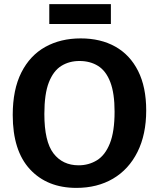

<svg xmlns="http://www.w3.org/2000/svg" viewBox="-20 -903 772 935"><path d="M352 12Q210 12 126 -78.5Q42 -169 42 -343Q42 -467 84 -550Q126 -633 200.5 -674.5Q275 -716 373 -716Q470 -716 541.5 -676Q613 -636 652.5 -557.5Q692 -479 692 -365Q692 -248 649.5 -163Q607 -78 530.5 -33Q454 12 352 12ZM363 -98Q412 -98 452 -122.5Q492 -147 515 -204.5Q538 -262 538 -359Q538 -449 517 -503.5Q496 -558 457.5 -582Q419 -606 367 -606Q317 -606 278.5 -582Q240 -558 218 -502Q196 -446 196 -348Q196 -214 240.5 -156Q285 -98 363 -98ZM520 -883V-786H220V-883Z"/></svg>

Font: Bitter
Style: Bold
Weight: 700
Designer: Sol Matas, and Bitter project Authors
Foundry: Sol Matas
Version: Version 2.001